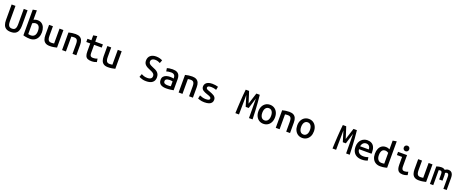

<svg xmlns="http://www.w3.org/2000/svg" viewBox="227 -2981 12425 5201"><g transform="rotate(20 6440.0 -381.0)"><path d="M279 15Q194 15 144 -16.5Q94 -48 72 -106.5Q50 -165 50 -244V-693H161V-254Q161 -188 174 -150.5Q187 -113 213.5 -97Q240 -81 280 -81Q321 -81 347.5 -97Q374 -113 387 -150.5Q400 -188 400 -254V-693H510V-244Q510 -165 488 -106.5Q466 -48 416 -16.5Q366 15 279 15Z M829 12Q791 12 755 8Q719 4 688.5 -2.5Q658 -9 635 -16V-758L747 -777V-506Q769 -518 798.5 -526Q828 -534 862 -534Q932 -534 980.5 -499.5Q1029 -465 1054.5 -404Q1080 -343 1080 -261Q1080 -177 1049.5 -116Q1019 -55 963 -21.5Q907 12 829 12ZM821 -84Q889 -84 927.5 -127.5Q966 -171 966 -263Q966 -315 953.5 -354Q941 -393 914 -415Q887 -437 844 -437Q817 -437 789.5 -427Q762 -417 747 -405V-94Q766 -89 785.5 -86.5Q805 -84 821 -84Z M1402 12Q1321 12 1275 -19Q1229 -50 1210.5 -104.5Q1192 -159 1192 -229V-522H1303V-249Q1303 -192 1313.5 -156Q1324 -120 1347.5 -103Q1371 -86 1411 -86Q1434 -86 1458 -89Q1482 -92 1493 -94V-522H1605V-16Q1571 -8 1519 2Q1467 12 1402 12Z M1756 0V-507Q1801 -519 1853 -526.5Q1905 -534 1956 -534Q2031 -534 2078 -507.5Q2125 -481 2146.5 -429.5Q2168 -378 2168 -302V0H2057V-284Q2057 -344 2045 -376.5Q2033 -409 2009 -422.5Q1985 -436 1950 -436Q1930 -436 1909 -434Q1888 -432 1867 -428V0Z M2606 12Q2535 12 2492 -8Q2449 -28 2430.5 -74.5Q2412 -121 2412 -198V-430H2298V-522H2412V-663L2523 -681V-522H2743V-430H2523V-199Q2523 -153 2533 -128.5Q2543 -104 2564.5 -95Q2586 -86 2618 -86Q2657 -86 2683 -92.5Q2709 -99 2739 -112L2754 -17Q2730 -6 2691 3Q2652 12 2606 12Z M3082 12Q3001 12 2955 -19Q2909 -50 2890.5 -104.5Q2872 -159 2872 -229V-522H2983V-249Q2983 -192 2993.5 -156Q3004 -120 3027.5 -103Q3051 -86 3091 -86Q3114 -86 3138 -89Q3162 -92 3173 -94V-522H3285V-16Q3251 -8 3199 2Q3147 12 3082 12Z M4181 15Q4128 15 4087.5 6Q4047 -3 4019 -15Q3991 -27 3975 -36L4008 -126Q4033 -112 4076.5 -96Q4120 -80 4181 -80Q4228 -80 4257.5 -92Q4287 -104 4301 -126.5Q4315 -149 4315 -180Q4315 -218 4293 -242Q4271 -266 4237 -283Q4203 -300 4168 -314Q4135 -327 4103.5 -343Q4072 -359 4046 -381Q4020 -403 4004.5 -434.5Q3989 -466 3989 -510Q3989 -604 4049 -656.5Q4109 -709 4214 -709Q4274 -709 4322.5 -695Q4371 -681 4398 -664L4364 -575Q4339 -590 4301.5 -602.5Q4264 -615 4218 -615Q4183 -615 4156.5 -604.5Q4130 -594 4114.5 -573.5Q4099 -553 4099 -523Q4099 -490 4117.5 -468Q4136 -446 4166.5 -430.5Q4197 -415 4230 -401Q4269 -386 4304 -369Q4339 -352 4366 -328Q4393 -304 4409 -268Q4425 -232 4425 -180Q4425 -87 4363 -36Q4301 15 4181 15Z M4761 12Q4716 12 4675.5 4Q4635 -4 4604.5 -23Q4574 -42 4556.5 -75Q4539 -108 4539 -157Q4539 -218 4570.5 -253.5Q4602 -289 4652.5 -304.5Q4703 -320 4758 -320Q4787 -320 4812.5 -317Q4838 -314 4860 -309V-331Q4860 -360 4849.5 -385Q4839 -410 4813.5 -426Q4788 -442 4742 -442Q4698 -442 4662 -435.5Q4626 -429 4605 -421L4591 -512Q4612 -521 4657.5 -528Q4703 -535 4754 -535Q4835 -535 4881.5 -509.5Q4928 -484 4948 -438Q4968 -392 4968 -331V-10Q4936 -4 4880.5 4Q4825 12 4761 12ZM4764 -80Q4793 -80 4818.5 -81.5Q4844 -83 4860 -86V-226Q4845 -230 4822 -233Q4799 -236 4776 -236Q4745 -236 4715.5 -229.5Q4686 -223 4668 -206.5Q4650 -190 4650 -160Q4650 -115 4681 -97.5Q4712 -80 4764 -80Z M5116 0V-507Q5161 -519 5213 -526.5Q5265 -534 5316 -534Q5391 -534 5438 -507.5Q5485 -481 5506.5 -429.5Q5528 -378 5528 -302V0H5417V-284Q5417 -344 5405 -376.5Q5393 -409 5369 -422.5Q5345 -436 5310 -436Q5290 -436 5269 -434Q5248 -432 5227 -428V0Z M5856 12Q5817 12 5783.5 6.5Q5750 1 5721.5 -8Q5693 -17 5668 -27L5688 -124Q5726 -107 5770.5 -94.5Q5815 -82 5862 -82Q5920 -82 5949.5 -94Q5979 -106 5979 -135Q5979 -158 5962 -172.5Q5945 -187 5916.5 -198.5Q5888 -210 5856 -220Q5825 -230 5794 -242.5Q5763 -255 5737.5 -272.5Q5712 -290 5696 -316.5Q5680 -343 5680 -381Q5680 -424 5703 -459Q5726 -494 5774 -514.5Q5822 -535 5897 -535Q5943 -535 5988 -528Q6033 -521 6065 -510L6046 -413Q6034 -419 6010.5 -425.5Q5987 -432 5957.5 -437Q5928 -442 5898 -442Q5840 -442 5815 -427.5Q5790 -413 5790 -386Q5790 -368 5805 -354.5Q5820 -341 5845.5 -331Q5871 -321 5902 -310Q5934 -298 5967 -284.5Q6000 -271 6028 -252.5Q6056 -234 6073 -206.5Q6090 -179 6090 -140Q6090 -94 6066 -59.5Q6042 -25 5991 -6.5Q5940 12 5856 12Z M6752 0Q6755 -85 6759.5 -175Q6764 -265 6769.5 -355Q6775 -445 6782 -530.5Q6789 -616 6798 -693H6895Q6911 -646 6928.5 -590.5Q6946 -535 6964.5 -476.5Q6983 -418 7000 -364Q7018 -421 7036 -479Q7054 -537 7072 -591.5Q7090 -646 7105 -693H7203Q7216 -580 7224.5 -467Q7233 -354 7238.5 -238.5Q7244 -123 7248 0H7144Q7143 -85 7142.5 -179Q7142 -273 7141 -371Q7140 -469 7139 -563L7044 -255H6956L6862 -563Q6862 -469 6860.5 -371Q6859 -273 6857.5 -179Q6856 -85 6856 0Z M7560 13Q7489 13 7435 -21.5Q7381 -56 7350.5 -118Q7320 -180 7320 -262Q7320 -344 7351 -405.5Q7382 -467 7436 -501Q7490 -535 7560 -535Q7631 -535 7685 -501Q7739 -467 7770 -405.5Q7801 -344 7801 -262Q7801 -180 7770.5 -118Q7740 -56 7685.5 -21.5Q7631 13 7560 13ZM7559 -85Q7599 -85 7628 -106.5Q7657 -128 7672 -167.5Q7687 -207 7687 -261Q7687 -315 7672 -355Q7657 -395 7628.5 -416.5Q7600 -438 7560 -438Q7521 -438 7492 -416.5Q7463 -395 7448 -355Q7433 -315 7433 -261Q7433 -207 7448 -167.5Q7463 -128 7491 -106.5Q7519 -85 7559 -85Z M7916 0V-507Q7961 -519 8013 -526.5Q8065 -534 8116 -534Q8191 -534 8238 -507.5Q8285 -481 8306.5 -429.5Q8328 -378 8328 -302V0H8217V-284Q8217 -344 8205 -376.5Q8193 -409 8169 -422.5Q8145 -436 8110 -436Q8090 -436 8069 -434Q8048 -432 8027 -428V0Z M8680 13Q8609 13 8555 -21.5Q8501 -56 8470.5 -118Q8440 -180 8440 -262Q8440 -344 8471 -405.5Q8502 -467 8556 -501Q8610 -535 8680 -535Q8751 -535 8805 -501Q8859 -467 8890 -405.5Q8921 -344 8921 -262Q8921 -180 8890.5 -118Q8860 -56 8805.5 -21.5Q8751 13 8680 13ZM8679 -85Q8719 -85 8748 -106.5Q8777 -128 8792 -167.5Q8807 -207 8807 -261Q8807 -315 8792 -355Q8777 -395 8748.5 -416.5Q8720 -438 8680 -438Q8641 -438 8612 -416.5Q8583 -395 8568 -355Q8553 -315 8553 -261Q8553 -207 8568 -167.5Q8583 -128 8611 -106.5Q8639 -85 8679 -85Z M9552 0Q9555 -85 9559.5 -175Q9564 -265 9569.5 -355Q9575 -445 9582 -530.5Q9589 -616 9598 -693H9695Q9711 -646 9728.5 -590.5Q9746 -535 9764.5 -476.5Q9783 -418 9800 -364Q9818 -421 9836 -479Q9854 -537 9872 -591.5Q9890 -646 9905 -693H10003Q10016 -580 10024.5 -467Q10033 -354 10038.5 -238.5Q10044 -123 10048 0H9944Q9943 -85 9942.5 -179Q9942 -273 9941 -371Q9940 -469 9939 -563L9844 -255H9756L9662 -563Q9662 -469 9660.5 -371Q9659 -273 9657.5 -179Q9656 -85 9656 0Z M10399 12Q10309 12 10247 -21Q10185 -54 10153 -115.5Q10121 -177 10121 -259Q10121 -329 10141.5 -380.5Q10162 -432 10197.5 -466.5Q10233 -501 10277 -518Q10321 -535 10367 -535Q10440 -535 10491 -505.5Q10542 -476 10568.5 -416.5Q10595 -357 10595 -269Q10595 -260 10594.5 -248.5Q10594 -237 10594 -228H10234Q10238 -160 10283.5 -123Q10329 -86 10407 -86Q10452 -86 10488.5 -94.5Q10525 -103 10546 -111L10561 -17Q10536 -6 10493.5 3Q10451 12 10399 12ZM10235 -312H10484Q10484 -349 10471 -378Q10458 -407 10432 -424.5Q10406 -442 10368 -442Q10328 -442 10299.5 -423Q10271 -404 10255 -374.5Q10239 -345 10235 -312Z M10928 12Q10851 12 10795 -21Q10739 -54 10709 -115Q10679 -176 10679 -260Q10679 -343 10705 -404Q10731 -465 10779.5 -499.5Q10828 -534 10897 -534Q10933 -534 10962.5 -525.5Q10992 -517 11010 -506V-758L11121 -777V-16Q11099 -9 11068.5 -2.5Q11038 4 11002.5 8Q10967 12 10928 12ZM10928 -86Q10956 -86 10976.5 -88Q10997 -90 11010 -93V-405Q10994 -417 10968 -427Q10942 -437 10913 -437Q10871 -437 10844.5 -415Q10818 -393 10805.5 -354Q10793 -315 10793 -263Q10793 -180 10829 -133Q10865 -86 10928 -86Z M11578 12Q11510 12 11471 -13.5Q11432 -39 11416.5 -87.5Q11401 -136 11401 -208V-430H11252V-522H11511V-200Q11511 -157 11520 -132Q11529 -107 11547 -96.5Q11565 -86 11593 -86Q11619 -86 11646 -92.5Q11673 -99 11697 -111L11712 -19Q11695 -11 11673.5 -4Q11652 3 11627.5 7.5Q11603 12 11578 12ZM11435 -606Q11404 -606 11380.5 -628Q11357 -650 11357 -686Q11357 -724 11380.5 -745Q11404 -766 11435 -766Q11468 -766 11490.5 -745Q11513 -724 11513 -686Q11513 -650 11490.5 -628Q11468 -606 11435 -606Z M12042 12Q11961 12 11915 -19Q11869 -50 11850.5 -104.5Q11832 -159 11832 -229V-522H11943V-249Q11943 -192 11953.5 -156Q11964 -120 11987.5 -103Q12011 -86 12051 -86Q12074 -86 12098 -89Q12122 -92 12133 -94V-522H12245V-16Q12211 -8 12159 2Q12107 12 12042 12Z M12360 0V-506Q12398 -519 12434.5 -525.5Q12471 -532 12501 -532Q12533 -532 12559 -523.5Q12585 -515 12604 -496Q12625 -511 12651 -521.5Q12677 -532 12704 -532Q12750 -532 12780.5 -511.5Q12811 -491 12827 -450Q12843 -409 12843 -348V0H12748V-351Q12748 -384 12740.5 -403.5Q12733 -423 12720 -431.5Q12707 -440 12692 -440Q12680 -440 12666.5 -435Q12653 -430 12642 -420Q12646 -404 12648 -385Q12650 -366 12650 -344V-200H12554V-350Q12554 -395 12542 -417.5Q12530 -440 12499 -440Q12491 -440 12479.5 -438Q12468 -436 12456 -432V0Z"/></g></svg>

Font: Ubuntu Sans Mono Medium
Style: Regular
Weight: 500
Monospace: yes
Designer: Dalton Maag Ltd
Foundry: Dalton Maag Ltd
Version: Version 1.006